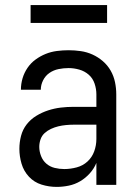

<svg xmlns="http://www.w3.org/2000/svg" viewBox="-20 -725 540 753"><path d="M202 8Q172 8 143 -1Q114 -10 93.5 -32Q73 -54 64.5 -83Q56 -112 56 -141Q56 -167 62.5 -192Q69 -217 84.5 -237Q100 -257 122 -270.5Q144 -284 168.5 -292Q193 -300 218 -303Q243 -306 269 -306H358V-355Q358 -376 351 -397Q344 -418 328 -432Q312 -446 291 -452Q270 -458 249 -458Q229 -458 209.5 -454Q190 -450 174 -439Q158 -428 149 -410Q140 -392 140 -373Q140 -373 140 -373Q140 -373 140 -373Q140 -373 140 -373Q140 -373 140 -373Q140 -373 140 -373Q140 -373 140 -373H62Q62 -373 62 -373Q62 -373 62 -373Q62 -396 68.5 -418Q75 -440 88 -459Q101 -478 119.5 -491.5Q138 -505 159 -513.5Q180 -522 203 -525Q226 -528 249 -528Q273 -528 297 -524.5Q321 -521 343 -511Q365 -501 383.5 -485Q402 -469 414 -448Q426 -427 431 -403Q436 -379 436 -355V0H358V-86Q349 -64 332.5 -45.5Q316 -27 295 -14.5Q274 -2 250 3Q226 8 202 8ZM232 -62Q256 -62 280.5 -68.5Q305 -75 323 -91.5Q341 -108 349.5 -131.5Q358 -155 358 -180V-236H269Q254 -236 238.5 -234.5Q223 -233 208.5 -229.5Q194 -226 180 -219.5Q166 -213 155 -203Q144 -193 139 -178.5Q134 -164 134 -149Q134 -131 141 -113Q148 -95 162 -83Q176 -71 194.5 -66.5Q213 -62 232 -62ZM100 -635V-705H400V-635Z"/></svg>

Font: Zed Sans
Style: Regular
Weight: 400
Designer: Belleve Invis
Foundry: Belleve Invis
Version: Version 1.0.0; ttfautohint (v1.8.4)